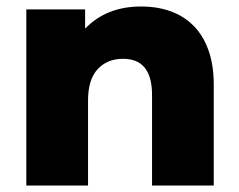

<svg xmlns="http://www.w3.org/2000/svg" viewBox="-20 -571 736 591"><path d="M638 -310V0H448V-279Q448 -390 359 -390Q310 -390 280.5 -358Q251 -326 251 -262V0H61V-542H242V-483Q308 -551 414 -551Q465 -551 506 -536Q547 -521 576.5 -491Q606 -461 622 -415.5Q638 -370 638 -310Z"/></svg>

Font: CMG Sans ExtraBold
Style: Regular
Weight: 800
Designer: Julieta Ulanovsky
Foundry: Julieta Ulanovsky
Version: Version 7.200